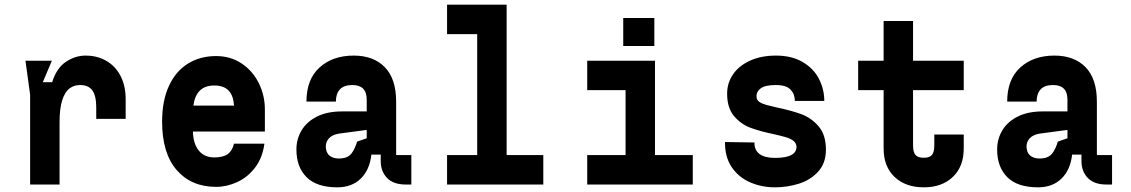

<svg xmlns="http://www.w3.org/2000/svg" viewBox="-20 -790 4840 822"><path d="M109 -384 89 -530H202L163.2 -438H203.2Q222.4 -499 262.4 -525.5Q302.4 -552 346 -552Q397.2 -552 436.4 -528.8Q475.6 -505.6 496.8 -463.6Q518 -421.6 518 -366V-281H392V-330Q392 -380.4 375.2 -403.2Q358.4 -426 323 -426Q297 -426 277.4 -411.2Q257.8 -396.4 246.4 -361.1Q235 -325.8 235 -267V0H109Z M674 -269Q674 -359.4 703.5 -422.7Q733 -486 785.2 -518Q837.4 -550 905 -550Q966.6 -550 1014.1 -518.5Q1061.6 -487 1087.8 -434.4Q1114 -381.8 1114 -321V-227H806Q806.6 -192.6 817.5 -167.7Q828.4 -142.8 848.5 -129.4Q868.6 -116 896.8 -116Q935.6 -116 955.2 -130.4Q974.8 -144.8 981.8 -175H1112Q1104 -114.4 1072.2 -72.7Q1040.4 -31 995.7 -10.5Q951 10 905 10Q799 10 736.5 -62Q674 -134 674 -269ZM898 -424Q857.6 -424 835.6 -402.2Q813.6 -380.4 808 -338H982Q979.4 -380.4 958.7 -402.2Q938 -424 898 -424Z M1741 0H1717Q1664 0 1637 -28.3Q1610 -56.6 1610 -100V-128H1570Q1562.6 -62.4 1524.3 -25.2Q1486 12 1424 12Q1336 12 1292.5 -31.5Q1249 -75 1249 -150Q1249 -194.2 1270.8 -231.3Q1292.6 -268.4 1336.6 -290.7Q1380.6 -313 1444 -313H1550V-363Q1550 -395.6 1534.2 -410.8Q1518.4 -426 1488.6 -426Q1452.4 -426 1435.2 -407.4Q1418 -388.8 1418 -355H1292Q1292 -450.4 1348.2 -501.2Q1404.4 -552 1494 -552Q1579.2 -552 1627.6 -502.3Q1676 -452.6 1676 -355V-126H1741ZM1509 -183.8 1550 -198V-233.8L1432.8 -218.2Q1402.8 -213.8 1388 -197.4Q1373.2 -181 1375 -157.8Q1377.4 -131.2 1396.2 -119.9Q1415 -108.6 1444.4 -112.2Q1471.4 -115.2 1485.2 -133.4Q1499 -151.6 1509 -183.8Z M1894 -644V-770H2149V-126H2306V0H1894V-126H2023V-644Z M2658.2 -126V-404H2494V-530H2784.2V-126H2946V0H2494V-126ZM2781.4 -712.9V-593H2648.2V-712.9Z M3298 -114Q3345 -114 3367.9 -126.4Q3390.8 -138.8 3390 -163Q3388.8 -178 3376.2 -187.6Q3363.6 -197.2 3342.5 -203.2Q3321.4 -209.2 3291.8 -215.8Q3232.2 -228.2 3191.9 -243.4Q3151.6 -258.6 3122.3 -293.4Q3093 -328.2 3093 -389Q3093 -435 3118.5 -472Q3144 -509 3191.5 -530.5Q3239 -552 3302 -552Q3370 -552 3417 -524.1Q3464 -496.2 3486.5 -451.7Q3509 -407.2 3509 -358H3383Q3383 -386.8 3364.5 -406.4Q3346 -426 3300.8 -426Q3255.8 -426 3236.5 -411.5Q3217.2 -397 3219 -374.6Q3219.6 -361.6 3231.1 -353.7Q3242.6 -345.8 3261.4 -340.7Q3280.2 -335.6 3308.6 -329.2Q3369.8 -316.4 3411.7 -300.8Q3453.6 -285.2 3484.8 -248.9Q3516 -212.6 3516 -149Q3516 -91.6 3482.8 -55.3Q3449.6 -19 3400.1 -3.5Q3350.6 12 3298 12Q3240.4 12 3190.9 -9.7Q3141.4 -31.4 3112.2 -75.1Q3083 -118.8 3084 -182L3210 -180Q3209 -148.2 3231.2 -131.1Q3253.4 -114 3298 -114Z M4106 -214V-154Q4106 -77 4059.3 -32.5Q4012.6 12 3935 12Q3856.8 12 3809.9 -32.5Q3763 -77 3763 -154V-404H3654V-530H3763V-700H3889V-530H4106V-404H3889V-167.2Q3889 -139.2 3899.2 -126.9Q3909.4 -114.6 3935 -114.6Q3960.2 -114.6 3970.1 -126.9Q3980 -139.2 3980 -167.2V-214Z M4741 0H4717Q4664 0 4637 -28.3Q4610 -56.6 4610 -100V-128H4570Q4562.6 -62.4 4524.3 -25.2Q4486 12 4424 12Q4336 12 4292.5 -31.5Q4249 -75 4249 -150Q4249 -194.2 4270.8 -231.3Q4292.6 -268.4 4336.6 -290.7Q4380.6 -313 4444 -313H4550V-363Q4550 -395.6 4534.2 -410.8Q4518.4 -426 4488.6 -426Q4452.4 -426 4435.2 -407.4Q4418 -388.8 4418 -355H4292Q4292 -450.4 4348.2 -501.2Q4404.4 -552 4494 -552Q4579.2 -552 4627.6 -502.3Q4676 -452.6 4676 -355V-126H4741ZM4509 -183.8 4550 -198V-233.8L4432.8 -218.2Q4402.8 -213.8 4388 -197.4Q4373.2 -181 4375 -157.8Q4377.4 -131.2 4396.2 -119.9Q4415 -108.6 4444.4 -112.2Q4471.4 -115.2 4485.2 -133.4Q4499 -151.6 4509 -183.8Z"/></svg>

Font: Fliege Mono Thin
Style: Regular
Weight: 100
Version: Version 0.020;Glyphs 3.3 (3306)